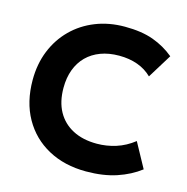

<svg xmlns="http://www.w3.org/2000/svg" viewBox="-107 -817 912 935"><g transform="rotate(15 349.0 -350.0)"><path d="M407.5 15Q299 15 216.5 -29.8Q134 -74.5 88 -156.2Q42 -238 42 -348.5Q42 -429 69 -496Q96 -563 145.5 -612.2Q195 -661.5 262.2 -688.2Q329.5 -715 409.5 -715Q494.5 -715 553.5 -693.5Q612.5 -672 659.5 -633L584.5 -511.5Q554 -541.5 512.2 -556.5Q470.5 -571.5 419.5 -571.5Q367.5 -571.5 326.2 -556Q285 -540.5 256.2 -511.8Q227.5 -483 212.2 -442.2Q197 -401.5 197 -350.5Q197 -280.5 224.2 -231.2Q251.5 -182 302.2 -155.5Q353 -129 423.5 -129Q472.5 -129 519.8 -144Q567 -159 609 -192L677 -67.5Q627.5 -29.5 561 -7.2Q494.5 15 407.5 15Z"/></g></svg>

Font: Geologica Roman SemiBold
Style: Regular
Weight: 600
Designer: Sindre Bremnes, Frode Helland
Foundry: Monokrom Skriftforlag AS
Version: Version 1.010;gftools[0.9.28]